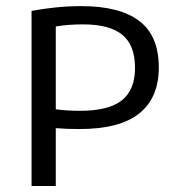

<svg xmlns="http://www.w3.org/2000/svg" viewBox="-20 -622 596 642"><path d="M85.5 0V-585.5Q125.5 -593 166.2 -597.2Q207 -601.5 252.5 -601.5Q380 -601.5 445.5 -552Q511 -502.5 511 -396Q511 -295.5 446 -243Q381 -190.5 245.5 -190.5Q224.5 -190.5 204.8 -191.2Q185 -192 166.5 -193.5V0ZM247 -251.5Q344 -251.5 387.8 -286.8Q431.5 -322 431.5 -395Q431.5 -471 388.8 -505.8Q346 -540.5 258.5 -540.5Q232.5 -540.5 210 -538.8Q187.5 -537 166.5 -533.5V-256.5Q186 -254 205.2 -252.8Q224.5 -251.5 247 -251.5Z"/></svg>

Font: Encode Sans SC
Style: Regular
Weight: 400
Version: Version 3.002